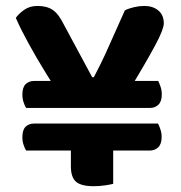

<svg xmlns="http://www.w3.org/2000/svg" viewBox="-20 -632 622 659"><path d="M406.1 -294.9 199.3 -283.2Q169 -329.9 137 -381.8Q105 -433.6 78 -482.9Q51 -532.1 34.2 -570.7Q45.4 -586.1 63.9 -598.8Q82.3 -611.6 108.7 -611.6Q140.6 -611.6 160.7 -598.2Q180.8 -584.8 198.9 -548.2L296.4 -367H302.1Q324.9 -410.6 340.5 -444.2Q356 -477.8 371.5 -513.5Q387.1 -549.2 408.6 -596.5Q423.2 -603.6 441 -607.6Q458.8 -611.6 475.2 -611.6Q504.6 -611.6 523.4 -596.1Q542.2 -580.5 542.2 -551.9Q542.2 -542.2 535.1 -523.5Q528 -504.8 511.7 -474.6Q495.5 -444.4 469.7 -400.2Q444 -356 406.1 -294.9ZM223.3 -178.1H368.5V-1Q359.3 1.4 340.3 4.3Q321.2 7.1 301.7 7.1Q258.4 7.1 240.9 -8.3Q223.3 -23.7 223.3 -60.8ZM265.3 -261.5 283.2 -354.1H523.1Q527.5 -344.9 531.4 -333.4Q535.3 -321.8 535.3 -307.9Q535.3 -283.9 523.7 -272.7Q512.1 -261.5 494.7 -261.5ZM318.7 -354.1 332.6 -261.5H69.7Q64.9 -268.7 60.9 -281.1Q56.8 -293.5 56.8 -307Q56.8 -332.6 68.2 -343.3Q79.6 -354.1 96.7 -354.1ZM494.4 -115.3H69.7Q64.9 -122.5 60.9 -134.9Q56.8 -147.3 56.8 -160.8Q56.8 -186.6 68.2 -197.3Q79.6 -207.9 96.4 -207.9H522.5Q526.9 -199.3 530.8 -187.3Q534.8 -175.3 534.8 -161.7Q534.8 -137.7 523.1 -126.5Q511.5 -115.3 494.4 -115.3Z"/></svg>

Font: Baloo Bhaina 2
Style: Regular
Weight: 400
Designer: Yesha Goshar, Manish Minz, Shuchita Grover and Ek Type
Foundry: Ek Type
Version: Version 1.700